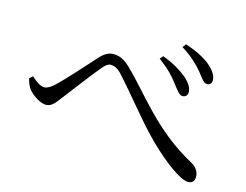

<svg xmlns="http://www.w3.org/2000/svg" viewBox="-90 -845 1179 921"><g transform="rotate(15 500.0 -384.5)"><path d="M724 -506C746 -478 759 -458 775 -458C789 -458 799 -466 800 -481C801 -503 787 -527 759 -551C732 -573 692 -599 637 -619L624 -603C674 -566 701 -537 724 -506ZM823 -592C846 -563 857 -544 874 -544C889 -544 897 -554 897 -568C897 -592 881 -616 851 -641C826 -661 786 -684 728 -702L715 -685C764 -655 799 -621 823 -592ZM43 -350C48 -330 55 -311 66 -298C87 -273 126 -248 153 -248C181 -248 196 -269 221 -302C259 -351 330 -446 366 -488C381 -506 393 -514 405 -514C420 -514 437 -508 456 -489C534 -405 614 -298 699 -213C784 -129 870 -67 907 -67C929 -67 939 -80 939 -100C939 -123 926 -146 900 -160C699 -268 597 -424 489 -527C458 -558 431 -567 405 -567C379 -567 359 -554 338 -531C300 -489 218 -396 172 -353C154 -336 137 -327 124 -327C106 -327 83 -342 59 -364Z"/></g></svg>

Font: Harano Aji Mincho KR
Style: Regular
Weight: 400
Foundry: Masamichi Hosoda
Version: HaranoAjiMinchoKR-Regular version 20230610;ttx 4.39.4